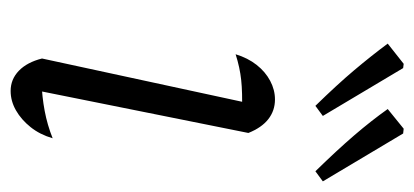

<svg xmlns="http://www.w3.org/2000/svg" viewBox="-229 -544 779 361"><g transform="rotate(90 160.5 -363.5)"><path d="M146 -23 133 -52Q162 -53 188.5 -58Q215 -63 240 -73Q233 -49 219 -31.5Q205 -14 187.5 -4Q170 6 151 6Q129 6 113 -9.5Q97 -25 90 -53L178 -460L189 -429Q154 -430 130.5 -427.5Q107 -425 82 -417Q89 -440 102 -456.5Q115 -473 132 -482Q149 -491 167 -491Q188 -491 204 -478.5Q220 -466 230 -441ZM179 -567Q139 -608 112 -640Q85 -672 62 -703L100 -733L108 -732L198 -581ZM302 -567Q262 -608 234.5 -640Q207 -672 185 -703L222 -733L231 -732L321 -581Z"/></g></svg>

Font: Piazzolla 8pt ExtraLight
Style: Italic
Weight: 250
Italic angle: -11.3°
Designer: Juan Pablo del Peral
Foundry: Huerta Tipografica
Version: Version 2.001